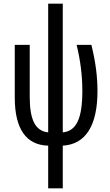

<svg xmlns="http://www.w3.org/2000/svg" viewBox="-20 -780 595 1040"><path d="M320 -760H241V-63C171 -70 141 -132 141 -255V-537H60V-251C60 -80 123 6 241 9V240H320V9C444 2 508 -100 508 -286C508 -365 498 -444 475 -537H395C416 -451 426 -369 426 -288C426 -140 395 -70 320 -63Z"/></svg>

Font: Noto Sans UI Condensed
Style: Regular
Weight: 400
Width: 3
Designer: Monotype Design Team
Foundry: Monotype Imaging Inc.
Version: Version 1.901